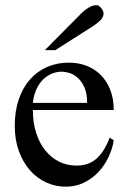

<svg xmlns="http://www.w3.org/2000/svg" viewBox="-20 -701 484 736"><path d="M416 -163.6Q411.1 -130.9 396 -98.9Q380.9 -66.9 357.4 -41.7Q334 -16.6 302.2 -1Q270.5 14.6 231.9 14.6Q192.4 14.6 156.7 -1.7Q121.1 -18.1 94.5 -48.6Q67.9 -79.1 52.2 -122.3Q36.6 -165.5 36.6 -218.8Q36.6 -275.4 52 -320.3Q67.4 -365.2 95 -396.5Q122.6 -427.7 160.6 -444.3Q198.7 -460.9 244.1 -460.9Q281.2 -460.9 312.7 -448.5Q344.2 -436 367.2 -412.6Q390.1 -389.2 403.1 -355.5Q416 -321.8 416 -279.3H106Q106 -229.5 119.1 -189.9Q132.3 -150.4 154.8 -123Q177.2 -95.7 206.8 -81.3Q236.3 -66.9 269 -66.4Q291 -65.9 309.8 -71Q328.6 -76.2 344.7 -88.6Q360.8 -101.1 374.8 -121.8Q388.7 -142.6 400.4 -173.3ZM314 -306.6Q314 -343.8 303.2 -366.9Q292.5 -390.1 277.3 -403.3Q262.2 -416.5 245.6 -421.4Q229 -426.3 216.8 -426.3Q197.3 -426.3 178.5 -418.5Q159.7 -410.6 144.5 -395.5Q129.4 -380.4 119.1 -357.9Q108.9 -335.4 106 -306.6ZM377 -649.4Q377 -635.3 364.5 -623Q352.1 -610.8 336.4 -600.6L191.9 -508.8H151.9L290.5 -648.4Q303.2 -661.6 319.1 -671.4Q335 -681.2 351.1 -681.2Q355 -681.2 359.4 -678.2Q363.8 -675.3 367.7 -670.4Q371.6 -665.5 374.3 -659.9Q377 -654.3 377 -649.4Z"/></svg>

Font: Doulos SIL Compact
Style: Regular
Weight: 400
Designer: Walt Agee, Victor Gaultney, Peter Martin, Debbi Hosken
Foundry: SIL International
Version: Version 4.110; 2011; Maintenance release ; LnSpcTght